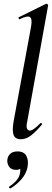

<svg xmlns="http://www.w3.org/2000/svg" viewBox="-20 -746 284 1041"><path d="M93 9Q62 9 53.5 -15Q45 -39 54 -89L148 -599Q156 -643 143 -653Q130 -663 87 -642Q83 -640 81 -646Q79 -652 83 -653L229 -725Q234 -727 238 -723Q242 -719 241 -717L128 -89Q121 -60 126.5 -49Q132 -38 141 -38Q152 -38 166.5 -49Q181 -60 198 -77Q202 -81 206 -77Q210 -73 206 -69Q175 -32 148 -11.5Q121 9 93 9ZM38 275Q34 277 30.5 272.5Q27 268 31 265Q54 250 69 232.5Q84 215 88 195Q93 172 86.5 161.5Q80 151 71 149L103 134Q104 155 95 165Q86 175 67 175Q40 175 28.5 156.5Q17 138 20 118Q23 99 36.5 87Q50 75 75 75Q110 75 123 99.5Q136 124 129 161Q122 196 97 225Q72 254 38 275Z"/></svg>

Font: Cormorant Light SemiBold
Style: Italic
Weight: 600
Italic angle: -10°
Version: Version 4.000